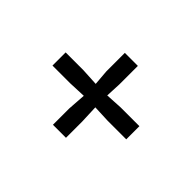

<svg xmlns="http://www.w3.org/2000/svg" viewBox="-95 -720 851 851"><g transform="rotate(-45 330.5 -295.0)"><path d="M207.5 -339.4 292.5 -333.5 289.1 -415V-526.4H371.6V-415L367.2 -333.5L439 -339.4H555.7V-257.8H439L367.2 -261.2L371.6 -181.2V-64H289.1V-181.2L292.5 -261.2L207.5 -257.8H105V-339.4Z"/></g></svg>

Font: Merriweather
Style: Regular
Weight: 400
Designer: Eben Sorkin
Foundry: Eben Sorkin
Version: Version 1.584; ttfautohint (v1.8.1)